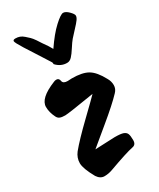

<svg xmlns="http://www.w3.org/2000/svg" viewBox="-179 -752 668 807"><g transform="rotate(-30 155.5 -348.5)"><path d="M144 -428 164 -429Q215 -429 242 -413Q269 -397 293 -352Q303 -335 303 -316.5Q303 -298 289 -284Q256 -249 185.5 -191Q115 -133 101 -121L196 -125Q226 -125 238 -120.5Q250 -116 254 -106.5Q258 -97 258 -75Q258 -53 239 -50Q208 -44 117 -11Q98 -4 78 -4Q58 -4 44 -25Q15 -77 15 -103Q15 -129 32 -151Q63 -189 130 -253.5Q197 -318 207 -329Q79 -308 63 -308Q47 -308 38 -311.5Q29 -315 24 -325Q10 -353 10 -379Q10 -421 92 -454Q98 -457 105 -457Q118 -457 120 -441Q123 -428 144 -428ZM180 -495Q150 -495 128 -519Q128 -525 126.5 -528.5Q125 -532 100.5 -569.5Q76 -607 53.5 -643Q31 -679 31 -686Q31 -693 42.5 -693Q54 -693 63.5 -689.5Q73 -686 82.5 -677.5Q92 -669 99 -662.5Q106 -656 116 -641.5Q126 -627 130 -620Q151 -591 159 -575Q195 -628 226.5 -657Q258 -686 270 -686Q282 -686 296.5 -671.5Q311 -657 311 -649Q311 -641 303.5 -630.5Q296 -620 278 -601Q260 -582 251 -571.5Q242 -561 228 -539Q214 -517 203.5 -506Q193 -495 180 -495Z"/></g></svg>

Font: Devonshire
Style: Regular
Weight: 400
Designer: Astigmatic (AOETI)
Foundry: Astigmatic (AOETI)
Version: Version 1.001